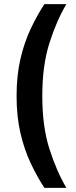

<svg xmlns="http://www.w3.org/2000/svg" viewBox="-20 -770 368 926"><path d="M194 136Q158.5 81.5 128 17Q97.5 -47.5 78.8 -127.2Q60 -207 60 -307Q60 -407 78.8 -486.8Q97.5 -566.5 128 -631Q158.5 -695.5 194 -750H300Q252 -668.5 218 -561.2Q184 -454 184 -307Q184 -160 218 -53Q252 54 300 136Z"/></svg>

Font: Cabin Resolve
Style: Bold-Resolve
Weight: 700
Designer: Pablo Impallari
Foundry: Pablo Impallari. http://www.impallari.com Igino Marini. http://www.ikern.com
Version: Version 3.001